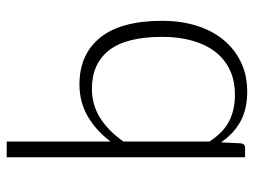

<svg xmlns="http://www.w3.org/2000/svg" viewBox="-114 -654 774 586"><g transform="rotate(-90 273.0 -361.0)"><path d="M86 0V-727.5H134V-410.5Q167 -454.5 210.5 -480Q254 -505.5 308.5 -505.5Q400 -505.5 451.2 -442.2Q502.5 -379 502.5 -252Q502.5 -197.5 488.2 -150.2Q474 -103 446.2 -68.2Q418.5 -33.5 378.2 -13.5Q338 6.5 285.5 6.5Q233.5 6.5 196 -13.8Q158.5 -34 131.5 -73.5L128.5 -12.5Q127 0 115 0ZM295 -467.5Q245.5 -467.5 205.5 -442Q165.5 -416.5 134 -371V-108.5Q162.5 -65.5 197 -48.2Q231.5 -31 276.5 -31Q320.5 -31 353.5 -47Q386.5 -63 408.8 -92.2Q431 -121.5 442.2 -162.2Q453.5 -203 453.5 -252Q453.5 -363 412.5 -415.2Q371.5 -467.5 295 -467.5Z"/></g></svg>

Font: Lato TR Light
Style: Regular
Weight: 300
Designer: Lukasz Dziedzic
Foundry: Lukasz Dziedzic
Version: Version 1.104 2013